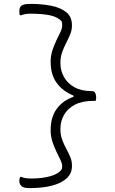

<svg xmlns="http://www.w3.org/2000/svg" viewBox="-20 -790 590 982"><path d="M239 -474Q239 -505 248 -532.5Q257 -560 268.5 -583.5Q280 -607 289 -626Q298 -645 298 -659Q298 -665 297.5 -670Q297 -675 296 -680Q276 -703 236.5 -711.5Q197 -720 136 -720Q121 -720 110 -718Q99 -716 88 -712H82Q80 -716 79.5 -722Q79 -728 79 -736Q79 -752 90 -761Q101 -770 133 -770H139Q194 -770 242 -760.5Q290 -751 319 -727.5Q348 -704 348 -661V-659Q348 -636 339 -614.5Q330 -593 318.5 -570.5Q307 -548 298 -523Q289 -498 289 -467Q289 -429 307 -396.5Q325 -364 360.5 -344Q396 -324 449 -324H451Q463 -324 467.5 -313.5Q472 -303 472 -290Q472 -286 471 -281.5Q470 -277 469 -274H456Q400 -274 363 -254.5Q326 -235 307.5 -202.5Q289 -170 289 -131Q289 -100 298 -75.5Q307 -51 318.5 -30Q330 -9 339 12Q348 33 348 56V60Q348 98 320 123Q292 148 243.5 160Q195 172 134 172H129Q101 172 90 162Q79 152 79 136Q79 129 80 124.5Q81 120 83 115H89Q102 120 113.5 121.5Q125 123 142 123Q195 123 238 111Q281 99 296 75Q297 71 297.5 67.5Q298 64 298 60Q298 46 289 27.5Q280 9 268.5 -14.5Q257 -38 248 -65.5Q239 -93 239 -124Q239 -190 269.5 -232.5Q300 -275 356 -295V-301Q300 -324 269.5 -366.5Q239 -409 239 -474Z"/></svg>

Font: Recursive Casual Light
Style: Regular
Weight: 300
Version: Version 1.047